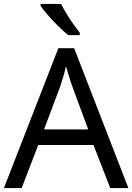

<svg xmlns="http://www.w3.org/2000/svg" viewBox="-20 -964 679 984"><path d="M545 0 459 -221H176L91 0H0L279 -717H360L638 0ZM352 -517Q349 -525 342 -546Q335 -567 328.5 -589.5Q322 -612 318 -624Q311 -593 302 -563.5Q293 -534 287 -517L206 -301H432ZM293 -944Q304 -922 320.5 -894.5Q337 -867 355.5 -841Q374 -815 389 -796V-784H330Q307 -802 278 -830.5Q249 -859 224.5 -887.5Q200 -916 188 -934V-944Z"/></svg>

Font: Noto Sans Living
Style: Regular
Weight: 400
Designer: Monotype Design Team
Foundry: Monotype Imaging Inc.
Version: Version 2.013; ttfautohint (v1.8.4.7-5d5b)